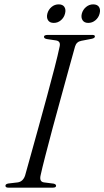

<svg xmlns="http://www.w3.org/2000/svg" viewBox="-20 -860 478 880"><path d="M166 -56Q159.5 -27 181.5 -24L225 -18.5Q237 -16 237 -8.5Q237 0 222.5 0H18Q5 0 5 -8.5Q4.5 -16.5 18.5 -19L61 -24Q85.5 -27.5 95 -55.5Q105 -91.5 121.5 -150.5Q138 -209.5 157.2 -279.2Q176.5 -349 195.5 -419Q214.5 -489 230 -549Q245.5 -609 253.5 -647.5Q258.5 -670.5 238 -674.5L194.5 -681Q181.5 -683.5 181.5 -691.5Q181.5 -700 200 -700H403Q415 -700 415 -693Q415 -685 399.5 -682L353 -673Q330.5 -669 324 -647Q313 -608 296.2 -546.8Q279.5 -485.5 259.8 -414.2Q240 -343 221.2 -273Q202.5 -203 187.8 -145.8Q173 -88.5 166 -56ZM226.5 -755Q208 -755 200.2 -767.2Q192.5 -779.5 197 -797.5Q202 -816 216.2 -828Q230.5 -840 249 -840Q267.5 -840 275.2 -828Q283 -816 278 -797.5Q273.5 -779.5 259.2 -767.2Q245 -755 226.5 -755ZM384.5 -755Q366.5 -755 358.5 -767.2Q350.5 -779.5 355 -797.5Q360 -816 374.5 -828Q389 -840 407 -840Q426 -840 433.8 -828Q441.5 -816 436.5 -797.5Q432 -779.5 417.5 -767.2Q403 -755 384.5 -755Z"/></svg>

Font: Fraunces 72pt S000 Light
Style: Italic
Weight: 300
Italic angle: -16°
Version: Version 1.000; ttfautohint (v1.8.3)